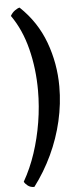

<svg xmlns="http://www.w3.org/2000/svg" viewBox="-65 -834 449 1067"><g transform="rotate(-5 160.0 -300.0)"><path d="M82 200Q60 200 45.5 188.5Q31 177 26 166Q66 96 93 14.5Q120 -67 134.5 -155.5Q149 -244 149 -332Q149 -454 121 -565Q93 -676 35 -758Q45 -776 60.5 -787Q76 -798 87 -800Q181 -711 225 -592Q269 -473 269 -344Q269 -248 247 -152.5Q225 -57 183 32.5Q141 122 82 200Z"/></g></svg>

Font: Texturina Medium 12pt
Style: Bold
Weight: 700
Version: Version 1.002